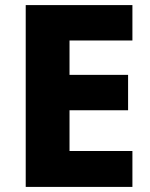

<svg xmlns="http://www.w3.org/2000/svg" viewBox="-20 -734 590 754"><path d="M500 0V-141H253V-301H483V-440H253V-575H500V-714H81V0Z"/></svg>

Font: Noto Sans Thai Looped ExtraBold
Style: Regular
Weight: 800
Designer: Cadson Demak Team
Foundry: Cadson Demak Co., Ltd.
Version: Version 1.001